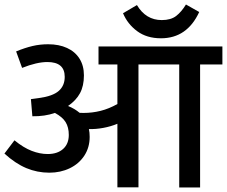

<svg xmlns="http://www.w3.org/2000/svg" viewBox="-22 -829 1004 849"><path d="M961.4 -543.9H862.8V0H770.5V-543.9H590.3V-0.5H497.1V-281.7Q467.8 -269.5 434.3 -263.4Q400.9 -257.3 371.1 -258.3Q374.5 -243.2 374.5 -223.6Q374.5 -176.8 350.8 -140.6Q327.1 -104.5 286.4 -85Q245.6 -65.4 196.3 -65.4Q142.6 -65.4 94.2 -85.7Q45.9 -106 -2.4 -149.9L42 -208.5Q82 -175.8 118.2 -161.9Q154.3 -147.9 189 -147.9Q231.9 -147.9 257.1 -170.4Q282.2 -192.9 282.2 -232.4Q282.2 -266.1 268.1 -289.1Q253.9 -312 220.7 -329.6Q175.8 -314 121.1 -314.9L114.7 -390.6Q128.9 -392.1 150.4 -395.5Q211.4 -403.8 237.8 -427Q264.2 -450.2 264.2 -489.3Q264.2 -554.7 187.5 -554.7Q140.6 -554.7 75.7 -528.8L49.3 -601.6Q88.4 -617.7 121.6 -625.5Q154.8 -633.3 190.9 -633.3Q238.8 -633.3 274.4 -616.9Q310.1 -600.6 329.6 -569.6Q349.1 -538.6 349.1 -495.6Q349.1 -449.2 331.8 -417Q314.5 -384.8 278.8 -360.4Q308.1 -348.6 330.1 -330.1Q335.9 -329.6 347.2 -329.6Q386.2 -329.6 423.1 -338.9Q460 -348.1 497.1 -369.1V-543.9H413.6V-623.5H961.4ZM693.4 -740.2Q733.4 -740.2 757.1 -758.5Q780.8 -776.9 800.3 -809.1L858.9 -775.9Q805.2 -659.7 689.9 -659.7Q627 -659.7 584.5 -691.2Q542 -722.7 522 -770.5L583.5 -806.6Q623 -740.2 693.4 -740.2Z"/></svg>

Font: Varta SemiBold
Style: Regular
Weight: 600
Designer: Joana Correia, Viktoriya Grabowska, Eben Sorkin
Foundry: Sorkin Type
Version: Version 1.003; ttfautohint (v1.3) -l 8 -r 24 -G 200 -x 12 -H